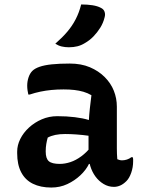

<svg xmlns="http://www.w3.org/2000/svg" viewBox="-20 -831 640 861"><path d="M504 -353Q504 -330 504 -306.5Q504 -283 504 -259.5Q504 -236 504 -212.5Q504 -189 504 -166Q504 -153 504.5 -141Q505 -129 506 -117Q510 -115 516 -113.5Q522 -112 527 -112Q538 -112 549 -115.5Q560 -119 569 -126H575Q577 -121 577 -117Q577 -113 577 -107Q577 -81 568.5 -56.5Q560 -32 547 -19Q533 -5 519 1Q505 7 491 7Q466 7 444.5 -6Q423 -19 408 -39.5Q393 -60 385 -86Q377 -112 377 -138Q377 -163 377 -189Q377 -215 377 -236Q377 -266 378.5 -292Q380 -318 383 -345.5Q386 -373 390 -404Q373 -414 354 -419.5Q335 -425 313.5 -427.5Q292 -430 265 -430Q236 -430 210.5 -427.5Q185 -425 161 -420Q137 -415 113 -407H107Q105 -416 103.5 -426Q102 -436 102 -447Q102 -466 108 -484Q114 -502 125 -513Q136 -524 157.5 -531.5Q179 -539 212.5 -542.5Q246 -546 293 -546Q344 -546 383 -529.5Q422 -513 449.5 -485.5Q477 -458 490.5 -424Q504 -390 504 -353ZM185 -151Q185 -120 199 -108Q213 -96 248 -96Q271 -96 295.5 -104Q320 -112 344.5 -130Q369 -148 391 -176L394 -96H379Q366 -69 340.5 -45Q315 -21 282 -5.5Q249 10 210 10Q162 10 127.5 -7Q93 -24 75 -58.5Q57 -93 57 -144V-151Q57 -180 71 -208Q85 -236 110 -259Q135 -282 167.5 -296Q200 -310 237 -310Q279 -310 315.5 -305.5Q352 -301 378 -293Q404 -285 415 -275Q421 -270 425.5 -261.5Q430 -253 432.5 -241Q435 -229 435 -211Q408 -218 379.5 -222Q351 -226 323.5 -228Q296 -230 272 -230Q247 -230 228 -226Q209 -222 194 -214Q190 -200 187.5 -185Q185 -170 185 -153ZM344 -811Q372 -811 394.5 -807.5Q417 -804 432 -796Q445 -790 449 -778Q453 -766 449 -753Q443 -728 429.5 -706.5Q416 -685 399 -667.5Q382 -650 361 -638Q345 -628 327.5 -623.5Q310 -619 289 -619Q272 -619 257 -622.5Q242 -626 228 -635Q260 -663 282 -689Q304 -715 319.5 -745Q335 -775 344 -811Z"/></svg>

Font: Recursive Casual SemiBold
Style: Regular
Weight: 600
Version: Version 1.047